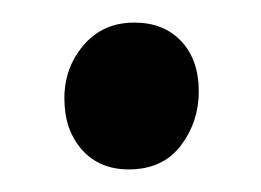

<svg xmlns="http://www.w3.org/2000/svg" viewBox="-20 -139 231 170"><path d="M94 11Q68 11 52.5 -6.5Q37 -24 37 -52Q37 -79 54 -99Q71 -119 99 -119Q125 -119 140.5 -102.5Q156 -86 156 -58Q156 -31 140 -10Q124 11 94 11Z"/></svg>

Font: Faustina VF Beta
Style: Regular
Weight: 400
Designer: Alfonso Garcia
Foundry: Omnibus-Type
Version: Version 1.006